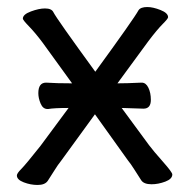

<svg xmlns="http://www.w3.org/2000/svg" viewBox="-20 -509 539 546"><path d="M87 17Q67 17 47.5 9.5Q28 2 28 -10Q28 -16 40.5 -28.5Q53 -41 95 -94L175 -202Q134 -202 117 -199H115Q102 -199 95.5 -214.5Q89 -230 89 -244Q89 -274 111 -274Q141 -272 185 -272L101 -388Q80 -416 62.5 -434Q45 -452 45 -456Q45 -468 68 -476.5Q91 -485 108 -485Q127 -485 132 -474Q141 -456 251 -305Q361 -456 374 -480Q380 -489 399 -489Q415 -489 436.5 -480.5Q458 -472 458 -460Q458 -456 442.5 -440.5Q427 -425 402 -392L314 -272Q340 -272 382 -274H383Q395 -274 402 -259.5Q409 -245 409 -225Q409 -200 388 -200L326 -202L404 -96Q416 -80 443 -49.5Q470 -19 470 -13Q470 0 450 7.5Q430 15 411 15Q389 15 381.5 3.5Q374 -8 363 -25.5Q352 -43 343 -54L250 -184L154 -52Q145 -41 134.5 -24Q124 -7 116 5Q108 17 87 17Z"/></svg>

Font: LXGW WenKai TC
Style: Bold
Weight: 700
Designer: LXGW / Fontworks Inc.
Foundry: LXGW / Fontworks Inc.
Version: Version 1.330;April 28, 2024